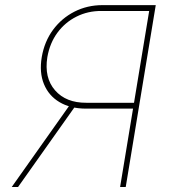

<svg xmlns="http://www.w3.org/2000/svg" viewBox="-20 -748 681 768"><path d="M482.9 0H460.4L576.7 -704.1H386.2Q332 -704.6 286.1 -681.6Q240.2 -658.7 209.7 -617.2Q179.2 -575.7 169.4 -519.5Q156.2 -437 200.2 -386.7Q244.1 -336.4 325.7 -336.9H526.9L523.9 -313.5H321.8Q260.7 -314 217.8 -339.6Q174.8 -365.2 155.8 -411.6Q136.7 -458 147 -519.5Q157.7 -582 192.1 -628.7Q226.6 -675.3 277.8 -701.4Q329.1 -727.5 390.1 -727.5H603ZM261.2 -331.1H286.6L52.2 0H26.9Z"/></svg>

Font: Inter Tight Thin
Style: Italic
Weight: 250
Italic angle: -9.39999°
Designer: Rasmus Andersson
Foundry: rsms
Version: Version 3.004